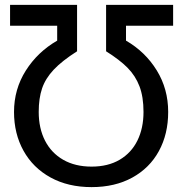

<svg xmlns="http://www.w3.org/2000/svg" viewBox="-20 -747 742 782"><path d="M685.1 -642.1H493.2V-581.5Q571.8 -536.1 618.4 -460.4Q665 -384.8 665 -291Q665 -201.2 627.2 -131.8Q589.4 -62.5 518.8 -23.7Q448.2 15.1 353 15.1Q257.3 15.1 185.8 -24.2Q114.3 -63.5 75.7 -133.1Q37.1 -202.6 37.1 -291Q37.1 -383.8 85.2 -459.7Q133.3 -535.6 212.9 -581.5V-642.1H21V-727.1H293.9V-538.1Q232.4 -499 198.7 -463.1Q165 -427.2 151.4 -387Q137.7 -346.7 137.7 -291Q137.7 -224.6 163.3 -174.3Q189 -124 237.5 -96.2Q286.1 -68.4 353 -68.4Q419.9 -68.4 467.5 -96.4Q515.1 -124.5 539.8 -174.8Q564.5 -225.1 564.5 -291Q564.5 -352.5 548.1 -395.5Q531.7 -438.5 499.3 -471.2Q466.8 -503.9 412.1 -538.1V-727.1H685.1Z"/></svg>

Font: SG Kara Bold
Style: Regular
Weight: 400
Designer: Damoon Khanjanzadeh
Version: Version 1.000